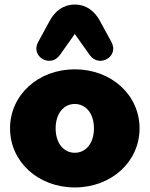

<svg xmlns="http://www.w3.org/2000/svg" viewBox="-20 -810 656 842"><path d="M308 12C469 12 592 -101 592 -247C592 -393 469 -506 308 -506C147 -506 24 -393 24 -247C24 -101 147 12 308 12ZM308 -140C260 -140 224 -181 224 -247C224 -313 260 -354 308 -354C356 -354 392 -313 392 -247C392 -181 356 -140 308 -140ZM469 -625 419 -717C395 -762 358 -790 308 -790C258 -790 221 -762 197 -717L147 -625C113 -562 201 -511 242 -568L308 -661L374 -568C415 -511 503 -562 469 -625Z"/></svg>

Font: SN Pro Black
Style: Regular
Weight: 900
Designer: Tobias Whetton
Foundry: Supernotes
Version: Version 1.001;Glyphs 3.2 (3249)